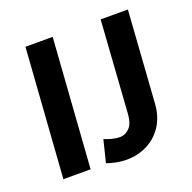

<svg xmlns="http://www.w3.org/2000/svg" viewBox="-114 -726 855 855"><g transform="rotate(-20 313.5 -298.5)"><path d="M50.3 0 93.3 -612H222.3L179.3 0ZM345.8 14.9Q318.6 14.9 292.7 9.2Q266.8 3.5 252.8 -2.1L278.7 -106.9Q292.3 -101 312.5 -95.5Q332.7 -90 352.7 -90Q377.5 -90 397.2 -110.1Q416.9 -130.3 419.9 -174.9L449.6 -612H578.7L548.7 -176Q544.7 -117 516.9 -73.9Q489 -30.8 444.3 -8Q399.6 14.9 345.8 14.9Z"/></g></svg>

Font: Ancizar Sans Thin
Style: Italic
Weight: 100
Italic angle: -4°
Designer: Cesar Puertas, Viviana Monsalve, Julian Moncada, Julian Prieto, Jose Castro, Mariel Hernandez, Felipe Aragon, Sara Alarc
Version: Version 8.100